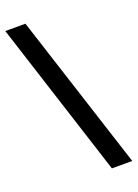

<svg xmlns="http://www.w3.org/2000/svg" viewBox="-162 -766 655 913"><g transform="rotate(-20 165.0 -309.5)"><path d="M343 84H240L-13 -703H89Z"/></g></svg>

Font: Bricolage Grotesque 48pt Condensed ExtraBold Medium
Style: Regular
Weight: 500
Version: Version 1.000;gftools[0.9.30]